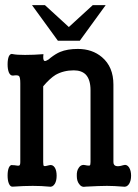

<svg xmlns="http://www.w3.org/2000/svg" viewBox="-20 -731 540 753"><path d="M59.6 -404.3V-95.7Q59.6 -84 55.7 -82Q51.8 -80.1 36.1 -83H31.2Q20.5 -86.9 14.6 -73.2Q9.8 -61.5 9.8 -43Q9.8 -23.4 14.6 -11.7Q20.5 2.9 31.2 1Q73.2 -2 108.4 -2Q143.6 -2 172.9 1Q186.5 3.9 195.3 -10.7Q202.1 -22.5 202.1 -42Q202.1 -61.5 195.3 -73.2Q186.5 -86.9 172.9 -83Q156.2 -78.1 152.3 -80.1Q149.4 -82 149.4 -95.7V-392.6Q175.8 -423.8 198.2 -437.5Q229.5 -455.1 269.5 -455.1Q299.8 -455.1 316.4 -438.5Q335 -418.9 335 -377V-95.7Q335 -84 332 -82Q330.1 -81.1 321.3 -82L316.4 -83Q298.8 -87.9 289.1 -73.2Q280.3 -61.5 281.2 -41Q281.2 -21.5 290 -9.8Q299.8 4.9 316.4 1Q372.1 -2 399.4 -2Q426.8 -2 462.9 1Q477.5 3.9 486.3 -9.8Q494.1 -22.5 494.1 -42Q494.1 -61.5 486.3 -74.2Q477.5 -87.9 462.9 -83Q444.3 -77.1 434.6 -80.1Q424.8 -83 424.8 -95.7V-399.4Q424.8 -468.8 379.9 -506.8Q341.8 -539.1 285.2 -539.1Q244.1 -539.1 215.8 -527.3Q199.2 -520.5 177.7 -503.9L170.9 -498L168.9 -497.1Q158.2 -490.2 154.3 -492.2Q147.5 -495.1 150.4 -518.6Q113.3 -515.6 78.1 -515.6Q45.9 -515.6 31.2 -518.6Q20.5 -522.5 14.6 -509.8Q9.8 -498 9.8 -478.5Q9.8 -460 14.6 -447.3Q20.5 -433.6 31.2 -434.6Q49.8 -437.5 54.7 -432.6Q59.6 -427.7 59.6 -404.3ZM156.2 -710.9H105.5L207 -571.3H293L394.5 -710.9H343.8L250 -625Z"/></svg>

Font: GungsuhChe
Style: Regular
Weight: 400
Monospace: yes
Version: Version 2.21